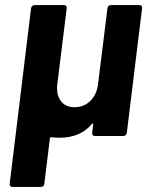

<svg xmlns="http://www.w3.org/2000/svg" viewBox="-20 -534 598 754"><path d="M415 -514H528Q533 -514 536 -510.5Q539 -507 538 -502L478 -12Q477 -7 473.5 -3.5Q470 0 465 0H352Q347 0 344 -3.5Q341 -7 342 -12L346 -46Q347 -49 345 -49.5Q343 -50 341 -47Q295 7 213 7Q202 7 182 5Q178 4 176 9L154 188Q154 193 150 196.5Q146 200 141 200H28Q23 200 20 196.5Q17 193 18 188L102 -502Q103 -507 106.5 -510.5Q110 -514 115 -514H232Q237 -514 240 -510.5Q243 -507 242 -502L205 -203Q204 -198 204 -188Q204 -154 222 -133.5Q240 -113 273 -113Q310 -113 335 -138Q360 -163 365 -203L402 -502Q403 -507 406.5 -510.5Q410 -514 415 -514Z"/></svg>

Font: Barlow
Style: Bold Italic
Weight: 700
Italic angle: -7°
Designer: Jeremy Tribby
Foundry: Tribby Type
Version: Version 1.422